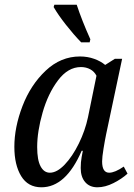

<svg xmlns="http://www.w3.org/2000/svg" viewBox="-20 -786 570 816"><path d="M41 -162Q41 -245 75.5 -335Q110 -425 174 -485.5Q238 -546 320 -546Q352 -546 380 -536Q408 -526 427 -510L468 -536H499L431 -215Q426 -191 420 -154.5Q414 -118 414 -100Q414 -52 444 -52Q468 -52 506 -78L522 -48Q498 -26 462.5 -8Q427 10 394 10Q361 10 342 -12Q323 -34 323 -72Q323 -97 327 -118.5Q331 -140 332 -145H327Q260 10 156 10Q99 10 70 -37.5Q41 -85 41 -162ZM354 -288 390 -464Q381 -482 363.5 -491.5Q346 -501 324 -501Q269 -501 226.5 -444.5Q184 -388 161 -307.5Q138 -227 138 -161Q138 -106 152.5 -79Q167 -52 192 -52Q222 -52 255 -86.5Q288 -121 315 -176Q342 -231 354 -288ZM208 -756 211 -766H306Q328 -699 364 -619L361 -606H325Q293 -639 260 -681Q227 -723 208 -756Z"/></svg>

Font: Noto Serif Narrow
Style: Italic
Weight: 400
Width: 4
Italic angle: -12°
Designer: Monotype Design Team
Foundry: Monotype Imaging Inc.
Version: Version 1.001